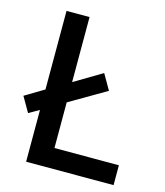

<svg xmlns="http://www.w3.org/2000/svg" viewBox="-108 -796 754 878"><g transform="rotate(15 269.5 -357.0)"><path d="M98 0H512V-94H207V-310L380 -411L338 -484L207 -406V-714H98V-342L8 -288L49 -217L98 -245Z"/></g></svg>

Font: Noto Sans Cherokee Medium
Style: Regular
Weight: 500
Designer: Monotype Design Team
Foundry: Monotype Imaging Inc.
Version: Version 2.001